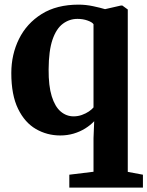

<svg xmlns="http://www.w3.org/2000/svg" viewBox="-20 -588 652 849"><path d="M286.5 241.5V184.5L393.5 171.5V23L396.5 -52Q380 -34.5 356.8 -20Q333.5 -5.5 305.5 2.8Q277.5 11 246.5 11Q188 11 138.8 -17.5Q89.5 -46 59.8 -107Q30 -168 30 -265Q30 -347 64 -415.8Q98 -484.5 164.2 -526Q230.5 -567.5 327.5 -567.5Q359.5 -567.5 392.2 -560.5Q425 -553.5 444.5 -547.5L514.5 -563.5H521L545 -546V172L612 184.5V241.5ZM305.5 -73.5Q325 -73.5 342.2 -79.8Q359.5 -86 372.8 -95Q386 -104 393.5 -113V-481Q387.5 -490 367.2 -497.2Q347 -504.5 322.5 -504.5Q287 -504.5 258 -483Q229 -461.5 212.2 -412.8Q195.5 -364 195 -281Q194.5 -208 208.8 -162.2Q223 -116.5 248.2 -95Q273.5 -73.5 305.5 -73.5Z"/></svg>

Font: Merriweather 24pt ExtraBold
Style: Regular
Weight: 800
Version: Version 2.100